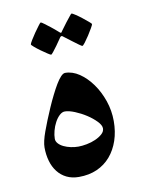

<svg xmlns="http://www.w3.org/2000/svg" viewBox="-66 -559 454 613"><g transform="rotate(-10 161.5 -253.0)"><path d="M281.2 -150.4Q281.2 -116.2 271.5 -87.4Q261.7 -58.6 243.7 -37.6Q225.6 -16.6 199.7 -5.1Q173.8 6.3 141.1 6.3Q118.7 6.3 101.3 -2.2Q84 -10.7 72.3 -25.9Q60.5 -41 54.7 -61.5Q48.8 -82 48.8 -105.5Q48.8 -124 60.3 -155.8Q71.8 -187.5 89.4 -228Q98.1 -248 107.2 -266.1Q116.2 -284.2 124.5 -298.1Q132.8 -312 140.6 -320.3Q148.4 -328.6 154.8 -328.6Q178.2 -328.6 200.7 -313.5Q223.1 -298.3 241.2 -273.2Q259.3 -248 270.3 -216.1Q281.2 -184.1 281.2 -150.4ZM132.3 -207.5Q123.5 -207.5 115 -199.5Q106.4 -191.4 99.9 -179.2Q93.3 -167 89.6 -152.8Q85.9 -138.7 85.9 -127Q85.9 -118.7 92.3 -111.6Q98.6 -104.5 108.9 -99.6Q119.1 -94.7 131.8 -92Q144.5 -89.4 155.8 -89.4Q168 -89.4 183.3 -92.3Q198.7 -95.2 211.9 -101.1Q225.1 -106.9 234.1 -115Q243.2 -123 243.2 -133.3Q243.2 -143.6 230.7 -156.5Q218.3 -169.4 200.9 -180.7Q183.6 -191.9 164.6 -199.7Q145.5 -207.5 132.3 -207.5ZM266.6 -467.3Q266.6 -464.8 260.7 -454.6Q254.9 -444.3 247.6 -433.1Q240.2 -421.9 233.4 -412.8Q226.6 -403.8 224.1 -403.8Q222.7 -403.8 214.1 -409.9Q205.6 -416 195.3 -423.8Q183.6 -432.1 168.9 -443.8Q166.5 -446.3 164.1 -446.3Q162.1 -446.3 159.7 -443.8Q149.9 -429.7 142.1 -418.5Q134.8 -408.7 128.9 -401.1Q123 -393.6 121.1 -393.6Q119.1 -393.6 109.9 -399.7Q100.6 -405.8 90.1 -413.3Q79.6 -420.9 71.3 -428Q63 -435.1 63 -437Q63 -439.5 69.1 -449.7Q75.2 -460 83 -471.2Q90.8 -482.4 97.7 -491.5Q104.5 -500.5 105.5 -500.5Q108.9 -500.5 117.2 -493.9Q125.5 -487.3 134.8 -480.5Q145.5 -472.2 158.2 -460.9Q162.1 -457 164.1 -457Q166 -457 168.9 -462.4Q178.7 -476.1 187 -486.8Q194.3 -495.6 200.4 -503.7Q206.5 -511.7 208 -511.7Q210 -511.7 219.7 -505.4Q229.5 -499 239.7 -491Q250 -482.9 258.3 -475.8Q266.6 -468.8 266.6 -467.3Z"/></g></svg>

Font: Accordance
Style: Italic
Weight: 400
Italic angle: -11°
Version: Version 1.2 (build January 31, 2020) Miklal Software Solutio